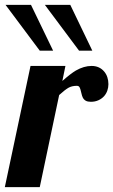

<svg xmlns="http://www.w3.org/2000/svg" viewBox="-58 -772 467 792"><path d="M-35.2 -752H69.8L161.1 -563H106ZM127 -752H231.9L322.8 -563H268.1ZM67.9 -500H211.9L199.2 -438Q233.4 -468.3 254.9 -481Q288.1 -500 319.8 -500Q352.1 -500 371.6 -477.1Q380.4 -466.8 384.8 -453.4Q389.2 -439.9 389.2 -424.8Q389.2 -411.1 384.8 -398.4Q380.4 -385.7 371.6 -375.5Q361.8 -364.7 347.9 -358.4Q334 -352.1 316.9 -352.1Q303.7 -352.1 295.9 -356.4Q288.1 -360.8 283.7 -369.1Q279.8 -377.4 278.3 -385.3Q273.9 -406.2 269.5 -413.1Q266.1 -418 258.8 -418Q237.8 -418 223.1 -409.2Q208.5 -400.4 186 -379.9L106 0H-38.1Z"/></svg>

Font: Pattaya
Style: Regular
Weight: 400
Designer: Pablo Impallari / Thai characters Designed by Thanarat Vachiruckul and Suppakit Chalermlarp
Foundry: Pablo Impallari
Version: Version 2.001